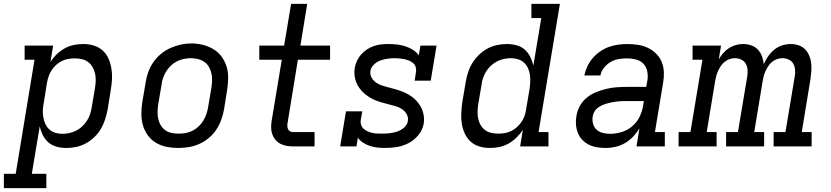

<svg xmlns="http://www.w3.org/2000/svg" viewBox="-66 -755 4286 990"><path d="M-46 215V141H15L112 -447H61V-520H208L194 -435Q207 -456 226 -474.5Q245 -493 267.5 -505.5Q290 -518 314.5 -523Q339 -528 364 -528Q364 -528 364 -528Q364 -528 364 -528Q392 -528 418 -520Q444 -512 463.5 -494.5Q483 -477 493.5 -452.5Q504 -428 508.5 -401.5Q513 -375 511.5 -346.5Q510 -318 505 -290L489 -190Q484 -165 476 -139.5Q468 -114 454.5 -91Q441 -68 421 -48.5Q401 -29 377 -16Q353 -3 327.5 2.5Q302 8 276 8Q250 8 226 1.5Q202 -5 184 -20.5Q166 -36 155 -58Q144 -80 139 -104L98 141H173V215ZM256 -65Q274 -65 292 -69Q310 -73 327 -81.5Q344 -90 358 -103.5Q372 -117 382.5 -133Q393 -149 398.5 -166.5Q404 -184 407 -202L424 -302Q427 -321 427.5 -340Q428 -359 424 -376.5Q420 -394 411 -409.5Q402 -425 388 -435.5Q374 -446 356 -450Q338 -454 320 -454Q302 -454 285 -451Q268 -448 252 -440Q236 -432 222.5 -419.5Q209 -407 199.5 -392Q190 -377 184.5 -360.5Q179 -344 176 -327L160 -227Q156 -208 155 -189Q154 -170 157 -151.5Q160 -133 167.5 -116.5Q175 -100 188 -88Q201 -76 218.5 -70.5Q236 -65 256 -65Z M853 8Q822 8 792.5 2Q763 -4 738 -19Q713 -34 696 -57.5Q679 -81 671 -109Q663 -137 663 -168Q663 -199 668 -230L685 -330Q689 -357 698.5 -383.5Q708 -410 724.5 -434Q741 -458 764 -477Q787 -496 813 -507.5Q839 -519 866 -525Q893 -531 921 -531Q952 -531 981 -523.5Q1010 -516 1035 -501Q1060 -486 1077 -462.5Q1094 -439 1102.5 -411Q1111 -383 1110.5 -352Q1110 -321 1105 -290L1089 -190Q1084 -163 1074.5 -136.5Q1065 -110 1049 -86Q1033 -62 1010 -43Q987 -24 961 -12.5Q935 -1 907.5 3.5Q880 8 853 8ZM854 -66Q873 -66 891 -69Q909 -72 926 -80.5Q943 -89 957.5 -102.5Q972 -116 982 -132.5Q992 -149 998 -166.5Q1004 -184 1007 -202L1024 -302Q1027 -321 1027.5 -340Q1028 -359 1024 -377Q1020 -395 1011 -410.5Q1002 -426 987.5 -436Q973 -446 954.5 -450.5Q936 -455 917 -455Q899 -455 881 -451Q863 -447 846 -438.5Q829 -430 815 -416.5Q801 -403 791 -387Q781 -371 775 -353.5Q769 -336 767 -318L750 -218Q747 -199 746.5 -180Q746 -161 749.5 -143.5Q753 -126 762 -110.5Q771 -95 785 -84.5Q799 -74 817 -70Q835 -66 854 -66Z M1447 0Q1429 0 1411.5 -3Q1394 -6 1379 -14Q1364 -22 1353.5 -35Q1343 -48 1337.5 -64Q1332 -80 1332 -98Q1332 -116 1335 -134L1387 -447H1271V-520H1399L1435 -735H1518L1483 -520H1636V-447H1470L1417 -122Q1415 -113 1415.5 -104.5Q1416 -96 1419.5 -88.5Q1423 -81 1430.5 -77.5Q1438 -74 1447 -74H1556V0Z M1918 8Q1898 8 1878 5.5Q1858 3 1840 -3Q1822 -9 1806 -19.5Q1790 -30 1779 -45L1772 0H1688L1718 -181H1802L1794 -136Q1792 -123 1796 -111Q1800 -99 1809 -91Q1818 -83 1829 -78Q1840 -73 1852.5 -70Q1865 -67 1878 -66.5Q1891 -66 1904 -66Q1923 -66 1942.5 -68Q1962 -70 1981.5 -76.5Q2001 -83 2017.5 -97Q2034 -111 2037 -131Q2040 -150 2031 -166Q2022 -182 2007.5 -192Q1993 -202 1975.5 -207Q1958 -212 1940.5 -216.5Q1923 -221 1905 -226Q1887 -231 1870.5 -237.5Q1854 -244 1839 -253.5Q1824 -263 1811 -274.5Q1798 -286 1787.5 -300.5Q1777 -315 1770.5 -331.5Q1764 -348 1762 -366.5Q1760 -385 1763 -404Q1766 -423 1774.5 -441Q1783 -459 1796 -474Q1809 -489 1826 -500Q1843 -511 1861.5 -517.5Q1880 -524 1899 -526Q1918 -528 1937 -528Q1959 -528 1981 -525.5Q2003 -523 2023.5 -516.5Q2044 -510 2062.5 -498.5Q2081 -487 2093 -470L2102 -520H2185L2155 -339H2072L2079 -384Q2081 -397 2077.5 -409Q2074 -421 2065 -429Q2056 -437 2044.5 -442Q2033 -447 2021 -449.5Q2009 -452 1996 -453.5Q1983 -455 1970 -455Q1952 -455 1933.5 -452.5Q1915 -450 1896.5 -443.5Q1878 -437 1863 -423Q1848 -409 1844 -390Q1841 -371 1850 -355Q1859 -339 1873.5 -329Q1888 -319 1905.5 -313.5Q1923 -308 1940.5 -303.5Q1958 -299 1975.5 -294Q1993 -289 2009.5 -282.5Q2026 -276 2041.5 -267Q2057 -258 2070 -246.5Q2083 -235 2093.5 -220.5Q2104 -206 2110.5 -190Q2117 -174 2119.5 -155.5Q2122 -137 2119 -118Q2113 -86 2092 -59.5Q2071 -33 2041.5 -17.5Q2012 -2 1981 3Q1950 8 1918 8Z M2460 8Q2460 8 2460 8Q2460 8 2460 8Q2432 8 2405.5 0Q2379 -8 2360 -25.5Q2341 -43 2330 -67.5Q2319 -92 2315 -118.5Q2311 -145 2312.5 -173.5Q2314 -202 2318 -230L2335 -330Q2339 -355 2347 -380.5Q2355 -406 2369 -429Q2383 -452 2403 -471.5Q2423 -491 2446.5 -504Q2470 -517 2496 -522.5Q2522 -528 2548 -528Q2573 -528 2597.5 -521.5Q2622 -515 2639.5 -499.5Q2657 -484 2668 -462Q2679 -440 2684 -416L2725 -662H2674V-735H2821L2711 -74H2762V0H2616L2630 -85Q2616 -64 2597 -45.5Q2578 -27 2555.5 -14.5Q2533 -2 2508.5 3Q2484 8 2460 8ZM2504 -66Q2521 -66 2538 -69Q2555 -72 2571 -80Q2587 -88 2600.5 -100.5Q2614 -113 2624 -128Q2634 -143 2639.5 -159.5Q2645 -176 2647 -193L2664 -293Q2667 -312 2668 -331Q2669 -350 2666.5 -368.5Q2664 -387 2656.5 -403.5Q2649 -420 2636 -432Q2623 -444 2605 -449.5Q2587 -455 2568 -455Q2550 -455 2532 -451Q2514 -447 2497 -438.5Q2480 -430 2465.5 -416.5Q2451 -403 2441 -387Q2431 -371 2425 -353.5Q2419 -336 2417 -318L2400 -218Q2397 -199 2396.5 -180Q2396 -161 2399.5 -143.5Q2403 -126 2412 -110.5Q2421 -95 2435 -84.5Q2449 -74 2467 -70Q2485 -66 2504 -66Z M3058 8Q3035 8 3013 4.5Q2991 1 2971.5 -8.5Q2952 -18 2937 -33.5Q2922 -49 2914 -69Q2906 -89 2904 -111.5Q2902 -134 2906 -156Q2910 -183 2923.5 -208Q2937 -233 2959 -251Q2981 -269 3007 -279.5Q3033 -290 3059.5 -296.5Q3086 -303 3112.5 -305Q3139 -307 3165 -307H3266L3272 -339Q3276 -363 3271.5 -386.5Q3267 -410 3252 -426Q3237 -442 3214 -448Q3191 -454 3167 -454Q3146 -454 3124 -450.5Q3102 -447 3082.5 -435.5Q3063 -424 3048.5 -406Q3034 -388 3030 -366H2947Q2952 -390 2962.5 -412.5Q2973 -435 2989.5 -454.5Q3006 -474 3027.5 -489Q3049 -504 3072 -512.5Q3095 -521 3119.5 -524.5Q3144 -528 3167 -528Q3195 -528 3222.5 -524Q3250 -520 3274 -508.5Q3298 -497 3317 -478.5Q3336 -460 3346 -435.5Q3356 -411 3357 -383Q3358 -355 3353 -327L3311 -74H3362V0H3216L3231 -94Q3218 -71 3199 -51Q3180 -31 3157 -17.5Q3134 -4 3108.5 2Q3083 8 3058 8ZM3080 -65Q3109 -65 3139 -74Q3169 -83 3193.5 -103.5Q3218 -124 3231.5 -152Q3245 -180 3250 -210L3254 -234H3165Q3152 -234 3139.5 -233.5Q3127 -233 3114.5 -231.5Q3102 -230 3089.5 -227.5Q3077 -225 3064 -221.5Q3051 -218 3039 -212.5Q3027 -207 3016 -199Q3005 -191 2998.5 -179Q2992 -167 2990 -154Q2987 -135 2992 -116.5Q2997 -98 3010.5 -86Q3024 -74 3042.5 -69.5Q3061 -65 3080 -65Z M3433 0V-74H3494L3556 -447H3505V-520H3652L3640 -449Q3650 -466 3663.5 -481.5Q3677 -497 3693.5 -507.5Q3710 -518 3728.5 -523Q3747 -528 3766 -528Q3766 -528 3766 -528Q3766 -528 3766 -528Q3788 -528 3808 -521Q3828 -514 3842 -499Q3856 -484 3863 -464.5Q3870 -445 3872 -424Q3881 -445 3894.5 -464.5Q3908 -484 3926.5 -499Q3945 -514 3967 -521Q3989 -528 4011 -528Q4011 -528 4011 -528Q4011 -528 4011 -528Q4032 -528 4051.5 -521.5Q4071 -515 4084.5 -501.5Q4098 -488 4106 -469.5Q4114 -451 4116.5 -430.5Q4119 -410 4117.5 -389Q4116 -368 4113 -347L4068 -74H4119V0H3923V-74H3984L4032 -361Q4035 -379 4033.5 -396Q4032 -413 4024 -427Q4016 -441 4000.5 -448Q3985 -455 3968 -455Q3954 -455 3940 -450Q3926 -445 3914.5 -435.5Q3903 -426 3895 -413.5Q3887 -401 3881 -388Q3875 -375 3871.5 -361Q3868 -347 3866 -334L3823 -74H3874V0H3678V-74H3739L3787 -361Q3790 -379 3788.5 -396Q3787 -413 3779 -427Q3771 -441 3755.5 -448Q3740 -455 3723 -455Q3709 -455 3695 -450Q3681 -445 3669.5 -435.5Q3658 -426 3650 -413.5Q3642 -401 3636 -388Q3630 -375 3626.5 -361Q3623 -347 3621 -334L3578 -74H3629V0Z"/></svg>

Font: Iosevka Etoile Oblique
Style: Regular
Weight: 400
Italic angle: -9°
Designer: Belleve Invis
Foundry: Belleve Invis
Version: Version 15.5.2; ttfautohint (v1.8.4)